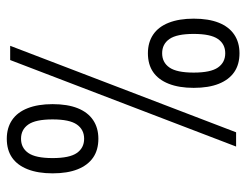

<svg xmlns="http://www.w3.org/2000/svg" viewBox="-100 -616 726 566"><g transform="rotate(90 263.0 -333.0)"><path d="M370 -666H412L157 0H115ZM194 -541Q194 -591 179 -612.5Q164 -634 137 -634Q110 -634 95 -612.5Q80 -591 80 -541Q80 -491 95 -469.5Q110 -448 137 -448Q164 -448 179 -469.5Q194 -491 194 -541ZM35 -541Q35 -585 47 -615Q59 -645 82 -660.5Q105 -676 137 -676Q170 -676 192.5 -660.5Q215 -645 227 -615Q239 -585 239 -541Q239 -498 227 -467.5Q215 -437 192.5 -421.5Q170 -406 137 -406Q105 -406 82 -421.5Q59 -437 47 -467.5Q35 -498 35 -541ZM446 -125Q446 -175 431 -196.5Q416 -218 389 -218Q362 -218 347 -196.5Q332 -175 332 -125Q332 -75 347 -53.5Q362 -32 389 -32Q416 -32 431 -53.5Q446 -75 446 -125ZM287 -125Q287 -169 299 -199Q311 -229 334 -244.5Q357 -260 389 -260Q422 -260 444.5 -244.5Q467 -229 479 -199Q491 -169 491 -125Q491 -82 479 -51.5Q467 -21 444.5 -5.5Q422 10 389 10Q357 10 334 -5.5Q311 -21 299 -51.5Q287 -82 287 -125Z"/></g></svg>

Font: Khand Variable Light
Style: Regular
Weight: 300
Designer: Satya Rajpurohit
Foundry: Indian Type Foundry
Version: Version 3.000